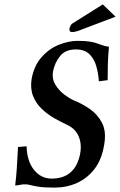

<svg xmlns="http://www.w3.org/2000/svg" viewBox="-20 -844 546 874"><path d="M448 -824 506 -768 353 -710Q336 -703 325.5 -700.5Q315 -698 308 -698Q296 -698 296 -710V-713Q297 -718 300.5 -726Q304 -734 311 -738ZM476 -631Q472 -591 471 -553.5Q470 -516 470 -479L430 -474Q428 -507 419 -540.5Q410 -574 388 -596.5Q366 -619 325 -619Q278 -619 253.5 -589Q229 -559 221 -517Q216 -485 232 -458.5Q248 -432 272 -414Q296 -396 314 -388Q352 -373 388 -348.5Q424 -324 444.5 -284.5Q465 -245 454 -184Q443 -117 410 -74.5Q377 -32 330 -11Q283 10 228 10Q181 10 156 6Q131 2 118.5 -1.5Q106 -5 94 -5Q80 -5 71 -2.5Q62 0 49 0Q54 -38 56.5 -78Q59 -118 62 -175L101 -178Q103 -110 135 -70.5Q167 -31 215 -31Q323 -31 345 -145Q353 -189 337.5 -224.5Q322 -260 281 -278Q257 -289 227 -306Q197 -323 170.5 -348Q144 -373 130.5 -407Q117 -441 124 -485Q135 -545 169 -583.5Q203 -622 247.5 -640Q292 -658 333 -658Q367 -658 386.5 -655Q406 -652 419 -647.5Q432 -643 444.5 -638.5Q457 -634 476 -631Z"/></svg>

Font: Libertinus Serif Semibold Italic
Style: Regular
Weight: 600
Italic angle: -11.5°
Designer: Philipp H. Poll, Khaled Hosny
Foundry: Caleb Maclennan
Version: Version 7.051;RELEASE